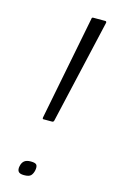

<svg xmlns="http://www.w3.org/2000/svg" viewBox="-108 -717 457 768"><g transform="rotate(15 120.0 -333.0)"><path d="M91 -229Q89 -229 88.5 -230.5Q88 -232 88 -235L173 -667Q173 -670 174.5 -671.5Q176 -673 180 -673H229Q234 -673 234 -667L135 -235Q134 -232 132.5 -230.5Q131 -229 127 -229ZM113 -23Q110 -9 102.5 -1Q95 7 74 7Q56 7 50.5 -1Q45 -9 48 -23Q51 -38 60 -45.5Q69 -53 87 -53Q107 -53 111.5 -45.5Q116 -38 113 -23Z"/></g></svg>

Font: Glory Light
Style: Italic
Weight: 300
Italic angle: -12°
Version: Version 1.011